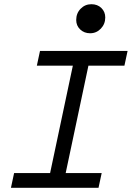

<svg xmlns="http://www.w3.org/2000/svg" viewBox="-20 -892 626 912"><path d="M32 0 47 -70H218L326 -580H155L170 -650H586L571 -580H400L292 -70H463L448 0ZM408 -734Q380 -734 361 -752Q342 -770 342 -797Q342 -829 363 -850.5Q384 -872 414 -872Q443 -872 461.5 -854Q480 -836 480 -809Q480 -778 459 -756Q438 -734 408 -734Z"/></svg>

Font: Sometype Mono
Style: Italic
Weight: 400
Italic angle: -12°
Monospace: yes
Designer: Ryoichi Tsunekawa
Foundry: Dharma Type
Version: Version 1.000; ttfautohint (v1.8.3)